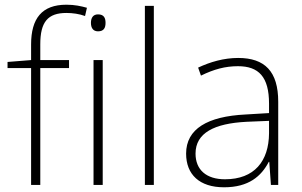

<svg xmlns="http://www.w3.org/2000/svg" viewBox="-20 -785 1283 815"><path d="M273 -496V-530H151V-597C151 -692 183 -730 262 -730C288 -730 317 -726 341 -717L349 -752C324 -759 297 -765 262 -765C158 -765 112 -707 112 -596V-530L12 -522V-496H112V0H151V-496Z M396 -724C375 -724 366 -709 366 -688C366 -667 375 -652 396 -652C421 -652 428 -667 428 -688C428 -709 421 -724 396 -724ZM416 -530H377V0H416Z M633 0V-760H595V0Z M991 -539C930 -539 872 -522 821 -498L833 -464C888 -491 936 -504 990 -504C1078 -504 1122 -459 1122 -345V-305L1022 -299C861 -291 770 -238 770 -133C770 -44 827 10 931 10C1036 10 1089 -37 1121 -98H1123L1130 0H1161V-353C1161 -482 1104 -539 991 -539ZM1026 -268 1122 -272V-219C1121 -101 1060 -24 935 -24C856 -24 810 -64 810 -133C810 -221 890 -261 1026 -268Z"/></svg>

Font: Noto Sans Tamil ExtraLight
Style: Regular
Weight: 200
Designer: Jelle Bosma - Monotype Design Team
Foundry: Monotype Imaging Inc.
Version: Version 2.004